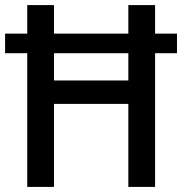

<svg xmlns="http://www.w3.org/2000/svg" viewBox="-21 -734 715 754"><path d="M86 0V-525H-1V-602H86V-714H191V-602H483V-714H588V-602H674V-525H588V0H483V-326H191V0ZM191 -418H483V-525H191Z"/></svg>

Font: Noto Sans Thai SemCond Med
Style: Regular
Weight: 500
Width: 4
Designer: Monotype Design Team
Foundry: Monotype Imaging Inc.
Version: Version 2.002; ttfautohint (v1.8.4.7-5d5b)